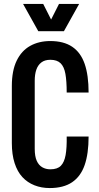

<svg xmlns="http://www.w3.org/2000/svg" viewBox="-20 -945 501 973"><path d="M232 8Q190 8 154.5 -6Q119 -20 93.5 -47.5Q68 -75 54 -118.5Q40 -162 40 -220V-509Q40 -587 64.5 -637.5Q89 -688 133 -712.5Q177 -737 235 -737Q303 -737 346 -708Q389 -679 409 -621.5Q429 -564 429 -476H318Q318 -534 311.5 -570.5Q305 -607 287 -624.5Q269 -642 235 -642Q207 -642 189.5 -628.5Q172 -615 164 -591.5Q156 -568 156 -536V-191Q156 -153 166 -130.5Q176 -108 194 -97.5Q212 -87 235 -87Q271 -87 288.5 -105Q306 -123 312.5 -159.5Q319 -196 318 -253H429Q429 -166 409 -108.5Q389 -51 345.5 -21.5Q302 8 232 8ZM174 -787 97 -925H199L239 -846L279 -925H381L304 -787Z"/></svg>

Font: Hubot Sans Condensed SemiBold
Style: Regular
Weight: 600
Width: 3
Designer: Deni Anggara
Foundry: GitHub, Inc., Subsidiary of Microsoft Corporation
Version: Version 2.000